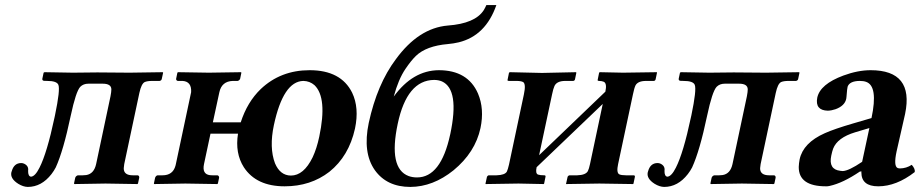

<svg xmlns="http://www.w3.org/2000/svg" viewBox="-20 -718 3594 750"><path d="M101.1 -27.8Q89.4 -29.3 89.8 -50.8Q92.8 -69.8 74.2 -78.6Q68.8 -81.1 63 -81.1Q34.7 -81.1 25.9 -49.3Q25.4 -46.9 24.4 -44.9Q19 -20.5 51.3 0Q70.3 11.7 88.4 12.2Q142.1 12.2 181.2 -38.1Q190.9 -50.8 197.8 -64Q227.5 -128.9 256.3 -266.1Q276.4 -360.4 293.5 -378.9Q305.7 -391.1 325.2 -391.1H381.3Q414.6 -391.1 415 -369.1Q415 -359.4 411.6 -341.8L355.5 -77.1Q347.2 -39.1 316.9 -34.2Q310.5 -33.2 303.2 -33.2H284.2Q276.9 -31.2 273.9 -23.9L269 -1L271 1Q272 1 392.1 -1L516.6 1L519 -1L523.9 -23.9Q524.4 -31.7 518.1 -33.2H499Q462.9 -33.2 463.4 -61Q463.9 -68.4 465.3 -77.1L524.4 -355Q532.2 -391.1 545.4 -397.5Q555.7 -401.9 574.2 -401.9H603.5Q610.4 -403.3 611.8 -409.2L617.2 -434.1L615.7 -436Q614.7 -436 486.3 -434.1L360.4 -435.1Q359.4 -435.1 265.1 -434.1L153.8 -436L150.4 -434.1L145.5 -411.1Q144 -403.3 151.9 -402.3Q156.2 -401.9 164.6 -401.9Q201.7 -401.9 208 -386.7Q215.8 -368.2 194.8 -267.6Q193.8 -263.2 192.9 -258.8Q163.6 -120.6 134.3 -63Q117.2 -28.8 101.1 -27.8Z M726.6 -357.9Q729 -399.4 693.4 -401.9H674.3Q667.5 -403.8 668 -410.2L672.9 -434.1L675.3 -436Q676.3 -436 795.9 -434.1Q795.9 -434.1 921.4 -436L922.9 -434.1L918 -410.2Q915 -403.3 908.2 -401.9H889.2Q846.2 -400.4 836.9 -357.9L811.5 -240.2H920.4Q945.8 -319.3 998.5 -370.1Q1076.2 -443.8 1189.5 -443.8Q1312 -443.8 1355.5 -356Q1383.8 -296.9 1366.7 -215.8Q1342.8 -107.9 1266.6 -46.9Q1193.4 9.8 1091.8 9.8Q981.4 9.8 932.6 -64.5Q897.5 -119.6 909.7 -195.8H802.2L776.9 -77.1Q768.6 -37.6 800.3 -33.7Q805.7 -33.2 810.5 -33.2H829.6Q835.9 -31.2 835.9 -23.9L831.1 -1L828.6 1Q827.6 1 704.1 -1L582.5 1L581.1 -1L585.9 -23.9Q589.4 -32.2 595.7 -33.2H614.7Q655.3 -33.2 665.5 -70.8Q666.5 -74.2 667 -77.1ZM1165 -401.9Q1086.4 -400.4 1049.8 -229Q1031.2 -141.1 1054.2 -80.1Q1074.2 -32.7 1116.2 -32.2Q1166.5 -32.2 1201.2 -103.5Q1217.3 -137.7 1227.1 -184.1Q1259.3 -336.4 1208.5 -385.3Q1189.9 -401.4 1165 -401.9Z M1420.4 -237.8Q1453.1 -389.2 1526.4 -486.8Q1615.2 -608.4 1729 -618.2Q1835.9 -626 1869.6 -678.2Q1875.5 -688 1879.9 -698.2H1918.9Q1877.4 -578.6 1772 -552.7Q1752 -547.9 1729.5 -545.9Q1645 -538.6 1604.5 -499.5Q1585.9 -481.4 1564 -449.2Q1536.1 -408.2 1518.1 -340.8Q1592.3 -442.9 1693.8 -443.8Q1807.6 -443.8 1847.2 -352.5Q1872.6 -292.5 1856.9 -217.8Q1836.4 -122.6 1751.5 -52.7Q1671.4 11.7 1583 12.2Q1491.2 12.2 1444.3 -53.2Q1396 -121.6 1420.4 -237.8ZM1675.8 -405.8Q1569.8 -404.8 1533.7 -234.9Q1496.6 -60.1 1576.2 -30.3Q1591.3 -24.9 1608.9 -24.9Q1702.1 -24.9 1738.3 -191.9Q1738.8 -193.4 1738.8 -193.8Q1775.9 -368.2 1706.5 -399.9Q1692.4 -405.8 1675.8 -405.8Z M2097.2 -433.1 2230 -436 2231.4 -434.1 2226.1 -408.2Q2224.6 -402.3 2218.8 -401.9H2188.5Q2155.3 -401.9 2146 -382.3Q2141.1 -371.6 2136.7 -350.1L2085.9 -111.8L2344.7 -359.9Q2351.6 -391.6 2338.9 -398.4Q2331.1 -401.9 2319.8 -401.9Q2314.9 -401.9 2314.5 -404.8Q2314.5 -406.2 2314.9 -407.2L2320.3 -434.1L2322.8 -436Q2323.7 -436 2413.6 -434.1L2545.9 -436L2546.4 -434.1L2541 -408.2Q2539.6 -402.3 2533.7 -401.9H2503.9Q2471.7 -401.9 2462.4 -384.3Q2457.5 -374 2452.6 -350.1L2394.5 -77.1Q2387.2 -43.5 2398.9 -37.1Q2407.2 -33.2 2425.3 -33.2H2455.1Q2460.9 -33.2 2460 -26.9L2454.6 -1L2453.1 1Q2452.1 1 2321.3 -1L2190.9 1L2191.4 -1L2197.3 -27.8Q2199.7 -32.2 2204.1 -33.2H2234.4Q2268.1 -34.2 2276.4 -49.8Q2280.8 -58.6 2284.7 -77.1L2334.5 -312L2076.2 -64.9Q2070.8 -40.5 2081.5 -36.1Q2089.8 -33.2 2106.4 -33.2Q2112.3 -33.2 2110.8 -26.9L2105.5 -1L2104 1Q2103 1 2005.4 -1L1877 1L1876.5 -1L1882.3 -27.8Q1884.8 -31.7 1888.2 -33.2H1919.4Q1952.6 -34.2 1960 -47.9Q1963.9 -56.2 1968.3 -75.2L2026.4 -349.1Q2035.2 -390.1 2023.4 -397.5Q2015.1 -401.9 1997.6 -401.9H1967.8Q1962.9 -401.9 1962.4 -404.8Q1962.4 -406.2 1962.9 -407.2L1968.3 -434.1L1971.7 -436Z M2586.9 -27.8Q2575.2 -29.3 2575.7 -50.8Q2578.6 -69.8 2560.1 -78.6Q2554.7 -81.1 2548.8 -81.1Q2520.5 -81.1 2511.7 -49.3Q2511.2 -46.9 2510.3 -44.9Q2504.9 -20.5 2537.1 0Q2556.2 11.7 2574.2 12.2Q2627.9 12.2 2667 -38.1Q2676.8 -50.8 2683.6 -64Q2713.4 -128.9 2742.2 -266.1Q2762.2 -360.4 2779.3 -378.9Q2791.5 -391.1 2811 -391.1H2867.2Q2900.4 -391.1 2900.9 -369.1Q2900.9 -359.4 2897.5 -341.8L2841.3 -77.1Q2833 -39.1 2802.7 -34.2Q2796.4 -33.2 2789.1 -33.2H2770Q2762.7 -31.2 2759.8 -23.9L2754.9 -1L2756.8 1Q2757.8 1 2877.9 -1L3002.4 1L3004.9 -1L3009.8 -23.9Q3010.3 -31.7 3003.9 -33.2H2984.9Q2948.7 -33.2 2949.2 -61Q2949.7 -68.4 2951.2 -77.1L3010.3 -355Q3018.1 -391.1 3031.2 -397.5Q3041.5 -401.9 3060.1 -401.9H3089.4Q3096.2 -403.3 3097.7 -409.2L3103 -434.1L3101.6 -436Q3100.6 -436 2972.2 -434.1L2846.2 -435.1Q2845.2 -435.1 2751 -434.1L2639.6 -436L2636.2 -434.1L2631.3 -411.1Q2629.9 -403.3 2637.7 -402.3Q2642.1 -401.9 2650.4 -401.9Q2687.5 -401.9 2693.8 -386.7Q2701.7 -368.2 2680.7 -267.6Q2679.7 -263.2 2678.7 -258.8Q2649.4 -120.6 2620.1 -63Q2603 -28.8 2586.9 -27.8Z M3345.2 -48.3 3338.9 -47.9Q3272.5 -2.9 3220.7 8.3Q3211.9 10.3 3206.5 9.8Q3099.6 9.8 3100.1 -65.9Q3100.6 -80.1 3103.5 -95.2Q3117.2 -160.2 3202.1 -197.8Q3239.3 -214.4 3312.5 -235.8L3384.3 -256.8Q3411.1 -382.3 3362.8 -398.4Q3353 -401.9 3337.9 -401.9Q3298.8 -401.4 3291 -379.4Q3289.1 -373.5 3286.6 -339.8Q3286.1 -335 3285.6 -332Q3279.8 -304.7 3244.1 -291.5Q3228.5 -286.1 3213.4 -285.6Q3163.1 -287.1 3172.4 -336.4Q3183.6 -389.2 3274.4 -422.9Q3331.1 -443.8 3380.9 -443.8Q3550.8 -443.8 3515.6 -273.4Q3515.1 -271.5 3515.1 -271L3482.4 -127Q3469.7 -68.4 3486.8 -61.5Q3491.2 -60.1 3496.1 -60.1Q3520.5 -60.5 3541.5 -74.2Q3555.7 -58.1 3553.2 -45.9Q3481.4 9.8 3410.6 9.8Q3344.7 9.8 3344.7 -44.9Q3345.2 -46.9 3345.2 -48.3ZM3376 -217.8 3320.3 -201.2Q3251 -180.2 3234.4 -137.2Q3230.5 -126.5 3227.1 -109.9Q3215.8 -56.2 3262.2 -50.8Q3267.1 -50.3 3272 -49.8Q3295.9 -50.8 3347.7 -85.9Z"/></svg>

Font: Linux Libertine Slanted O
Style: Bold Slanted
Weight: 700
Designer: Philipp H. Poll
Foundry: Philipp H. Poll
Version: Version 5.0.0